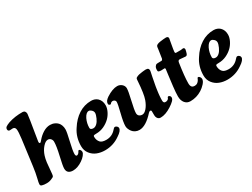

<svg xmlns="http://www.w3.org/2000/svg" viewBox="-55 -1267 2438 1854"><g transform="rotate(-30 1164.0 -340.0)"><path d="M44.4 -200.7 82 -487.3Q91.3 -562.5 87.6 -587.6Q84 -612.8 64.5 -616.2Q55.2 -617.7 42.5 -616Q29.8 -614.3 22.9 -615.2Q4.9 -618.2 4.9 -636.7Q4.9 -652.8 17.3 -662.4Q29.8 -671.9 60.5 -683.6Q134.3 -708 220.2 -706.5Q235.4 -706.1 243.7 -695.6Q252 -685.1 252 -668.5Q252 -657.7 242.2 -596.7Q232.4 -535.6 221.2 -467.8Q210 -399.9 208 -385.7Q206.5 -377.4 208.7 -370.4Q210.9 -363.3 216.8 -363.3Q225.1 -363.3 238.3 -381.3Q269.5 -418.9 308.1 -442.6Q346.7 -466.3 385.7 -466.3Q398.9 -466.3 412.8 -463.4Q426.8 -460.4 441.9 -452.4Q457 -444.3 468.5 -432.1Q480 -419.9 487.5 -399.9Q495.1 -379.9 495.1 -354.5Q495.1 -326.7 472.9 -233.2Q450.7 -139.6 450.7 -105Q450.7 -83.5 462.4 -80.6Q469.2 -79.1 479.5 -86.4Q489.7 -93.8 494.1 -104.5Q499.5 -117.7 508.3 -116.7Q514.6 -116.2 521.2 -106.9Q527.8 -97.7 527.8 -85.4Q527.8 -69.8 510.5 -48.6Q493.2 -27.3 466.8 -9.8Q412.1 27.3 360.4 27.3Q331.1 27.3 312.7 13.2Q294.4 -1 294.4 -32.7Q294.4 -61.5 317.4 -159.4Q340.3 -257.3 340.3 -306.2Q340.3 -324.7 328.1 -339.1Q315.9 -353.5 296.4 -353.5Q270 -353.5 239.7 -319.1Q209.5 -284.7 193.8 -235.8Q184.1 -205.6 179.4 -168.5Q174.8 -131.3 168 -47.4Q166.5 -30.3 162.6 -22.7Q158.7 -15.1 147.9 -11.7Q114.7 6.3 80.1 6.3Q45.4 6.3 29.3 0.5Q19 -2 15.1 -7.1Q11.2 -12.2 11.2 -22Q11.2 -36.1 23.2 -83.5Q35.2 -130.9 44.4 -200.7Z M845.7 -469.7Q887.7 -469.7 915.5 -444.3Q947.3 -414.1 947.3 -362.8Q947.3 -331.1 930.2 -296.1Q913.1 -261.2 887.7 -236.3Q858.4 -207.5 817.9 -188.7Q777.3 -169.9 730.5 -169.9Q710.4 -169.9 704.3 -167Q698.2 -164.1 698.2 -153.3Q698.2 -114.3 721.2 -89.4Q740.2 -69.3 787.1 -69.3Q853 -69.3 896 -120.1Q908.7 -136.7 919.9 -136.7Q930.2 -136.7 939.9 -127.9Q950.2 -119.1 950.2 -107.4Q950.2 -76.7 894 -40.5Q819.3 12.7 726.6 12.7Q678.7 12.7 638.4 -3.2Q598.1 -19 571 -54.2Q543.9 -89.4 543.9 -138.2Q543.9 -238.3 596.2 -314.5Q642.1 -387.7 705.8 -428.7Q769.5 -469.7 845.7 -469.7ZM708 -235.8Q717.3 -228.5 733.9 -228.5Q754.9 -228.5 774.2 -246.6Q793.5 -264.6 807.1 -295.9Q822.3 -329.6 822.3 -349.1Q822.3 -369.1 804.2 -384.3Q791 -396.5 777.3 -396.5Q747.6 -396.5 723.1 -348.1Q701.2 -302.2 701.2 -251.5Q701.2 -241.2 708 -235.8Z M1112.8 8.3Q1088.4 8.3 1068.4 -1.7Q1048.3 -11.7 1036.4 -27.3Q1024.4 -43 1017.8 -59.6Q1011.2 -76.2 1011.2 -91.3Q1011.2 -133.3 1033.7 -223.1Q1056.2 -313 1056.2 -337.4Q1056.2 -348.6 1046.9 -356.4Q1040.5 -361.8 1029.8 -363.8Q1020 -365.2 1011 -360.4Q1002 -355.5 999 -349.6Q994.6 -342.8 985.8 -346.2Q971.7 -350.6 971.7 -362.8Q971.7 -380.9 981.9 -394.3Q992.2 -407.7 1012.2 -421.4Q1082 -466.8 1134.8 -466.8Q1163.6 -466.8 1186 -446.8Q1206.5 -427.7 1206.5 -401.9Q1206.5 -370.6 1184.3 -276.6Q1162.1 -182.6 1162.1 -149.4Q1162.1 -128.4 1175.8 -117.2Q1189.5 -106 1210 -106Q1233.9 -106 1259.8 -136.2Q1285.6 -166.5 1302.7 -213.4Q1323.2 -270 1332.5 -408.7Q1332.5 -411.1 1333 -417Q1333.5 -422.9 1333.7 -425.3Q1334 -427.7 1335 -432.1Q1335.9 -436.5 1337.6 -439Q1339.4 -441.4 1342.8 -444.1Q1346.2 -446.8 1350.6 -448.2Q1371.6 -459.5 1413.1 -463.9Q1417.5 -464.4 1433.6 -466.1Q1449.7 -467.8 1453.6 -467.5Q1457.5 -467.3 1470.7 -465.3Q1487.3 -460.4 1487.3 -439.5Q1487.3 -434.6 1485.6 -425.8Q1483.9 -417 1480.2 -400.4Q1476.6 -383.8 1473.6 -368.7Q1473.1 -365.7 1469.7 -347.7Q1466.3 -329.6 1465.3 -324.2Q1464.4 -318.8 1460.9 -301.8Q1457.5 -284.7 1456.3 -276.9Q1455.1 -269 1452.6 -252.9Q1450.2 -236.8 1449 -227.3Q1447.8 -217.8 1446 -203.4Q1444.3 -189 1443.6 -178.2Q1442.9 -167.5 1442.1 -155Q1441.4 -142.6 1441.4 -131.3Q1441.4 -103 1458 -100.6Q1472.7 -97.7 1486.8 -105.2Q1501 -112.8 1504.9 -129.4Q1510.3 -134.8 1515.6 -134.8Q1523.9 -133.3 1530.5 -126.5Q1537.1 -119.6 1537.1 -108.4Q1537.1 -91.3 1519.3 -73.5Q1501.5 -55.7 1469.7 -35.2Q1403.8 7.3 1349.1 7.3Q1316.9 7.3 1307.1 -27.8Q1304.7 -38.6 1304.9 -57.6Q1305.2 -76.7 1304.7 -90.8Q1303.2 -101.1 1291 -101.1Q1285.2 -101.1 1273.4 -90.3Q1184.6 8.3 1112.8 8.3Z M1744.1 -147Q1744.1 -119.1 1754.4 -106.7Q1764.6 -94.2 1786.1 -94.2Q1803.2 -94.2 1813.5 -100.6Q1823.2 -106 1832 -117.2Q1840.8 -128.4 1843.8 -137.7Q1847.7 -150.9 1855 -150.9Q1866.2 -150.9 1874 -139.2Q1881.8 -127.4 1881.8 -116.2Q1881.8 -93.8 1857.7 -67.1Q1833.5 -40.5 1806.2 -23.4Q1746.6 14.2 1677.2 14.2Q1639.2 14.2 1616.7 -13.7Q1594.2 -41.5 1594.2 -87.4Q1594.2 -125.5 1602.1 -194.3Q1609.9 -263.2 1617.4 -317.9Q1625 -372.6 1625 -375.5Q1625 -385.3 1617.7 -386.2Q1611.8 -386.7 1599.9 -385.7Q1587.9 -384.8 1580.1 -384.8Q1564.5 -384.8 1553.7 -389.2Q1545.4 -392.1 1545.4 -404.8Q1545.4 -421.9 1548.6 -433.1Q1551.8 -444.3 1563 -455.6Q1569.3 -462.9 1583.5 -462.9Q1625 -462.9 1629.4 -463.9Q1639.6 -466.3 1643.1 -479.5Q1646 -496.6 1656.2 -565.9Q1657.2 -571.3 1658.2 -579.6Q1659.2 -587.9 1659.7 -592.5Q1660.2 -597.2 1661.4 -602.1Q1662.6 -606.9 1664.6 -610.4Q1672.4 -624 1708 -630.4Q1754.9 -637.2 1777.3 -637.2Q1789.1 -637.2 1795.7 -631.6Q1802.2 -626 1802.2 -617.7Q1802.2 -614.3 1801 -607.7Q1799.8 -601.1 1797.4 -588.9Q1794.9 -576.7 1793.5 -566.4Q1779.3 -489.7 1779.3 -475.6Q1779.3 -467.3 1781.7 -464.4Q1784.2 -461.4 1792.5 -460.9Q1819.8 -460 1841.3 -460.9Q1851.6 -461.4 1857.9 -462.9Q1864.3 -464.4 1866.7 -464.4Q1884.3 -464.4 1884.3 -443.4Q1884.3 -440.9 1879.4 -421.4Q1876.5 -409.2 1873.5 -401.9Q1869.1 -391.1 1864 -387.2Q1858.9 -383.3 1849.6 -383.3Q1840.3 -383.3 1819.3 -386Q1798.3 -388.7 1788.6 -388.7Q1777.3 -388.7 1772.5 -382.6Q1767.6 -376.5 1765.6 -362.8Q1744.1 -220.2 1744.1 -147Z M2210.4 -469.7Q2252.4 -469.7 2280.3 -444.3Q2312 -414.1 2312 -362.8Q2312 -331.1 2294.9 -296.1Q2277.8 -261.2 2252.4 -236.3Q2223.1 -207.5 2182.6 -188.7Q2142.1 -169.9 2095.2 -169.9Q2075.2 -169.9 2069.1 -167Q2063 -164.1 2063 -153.3Q2063 -114.3 2085.9 -89.4Q2105 -69.3 2151.9 -69.3Q2217.8 -69.3 2260.7 -120.1Q2273.4 -136.7 2284.7 -136.7Q2294.9 -136.7 2304.7 -127.9Q2314.9 -119.1 2314.9 -107.4Q2314.9 -76.7 2258.8 -40.5Q2184.1 12.7 2091.3 12.7Q2043.5 12.7 2003.2 -3.2Q1962.9 -19 1935.8 -54.2Q1908.7 -89.4 1908.7 -138.2Q1908.7 -238.3 1960.9 -314.5Q2006.8 -387.7 2070.6 -428.7Q2134.3 -469.7 2210.4 -469.7ZM2072.8 -235.8Q2082 -228.5 2098.6 -228.5Q2119.6 -228.5 2138.9 -246.6Q2158.2 -264.6 2171.9 -295.9Q2187 -329.6 2187 -349.1Q2187 -369.1 2168.9 -384.3Q2155.8 -396.5 2142.1 -396.5Q2112.3 -396.5 2087.9 -348.1Q2065.9 -302.2 2065.9 -251.5Q2065.9 -241.2 2072.8 -235.8Z"/></g></svg>

Font: Cooper*
Style: Bold Italic
Weight: 700
Italic angle: -7°
Designer: Owen Earl
Foundry: indestructible type*
Version: Version 0.001